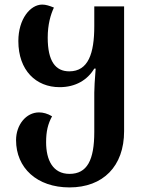

<svg xmlns="http://www.w3.org/2000/svg" viewBox="-20 -564 643 837"><path d="M283 253C429 253 521 161 521 8V-536H391V-450C391 -331 365 -253 282 -253C222 -253 188 -297 188 -400C188 -458 201 -501 215 -531C195 -539 180 -544 164 -544C112 -544 60 -481 60 -385C60 -257 137 -184 240 -184C309 -184 361 -215 391 -265H397C393 -214 391 -179 391 -160V11C391 134 360 194 283 194C210 194 181 133 181 56C181 8 189 -24 207 -57C187 -69 168 -74 150 -74C94 -74 50 -20 50 47C50 168 141 253 283 253Z"/></svg>

Font: Noto Serif Georgian SemiBold
Style: Regular
Weight: 600
Designer: Monotype Design Team, Akaki Razmadze
Foundry: Google LLC
Version: Version 2.003